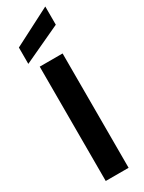

<svg xmlns="http://www.w3.org/2000/svg" viewBox="-250 -989 762 1018"><g transform="rotate(-30 131.0 -480.5)"><path d="M61 0V-700H201V0ZM16 -743V-843L245 -961H246V-850Z"/></g></svg>

Font: DM Sans 28pt ExtraBold
Style: Regular
Weight: 800
Version: Version 4.004;gftools[0.9.30]